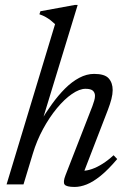

<svg xmlns="http://www.w3.org/2000/svg" viewBox="-20 -730 508 760"><path d="M110 -122 73 0H6L198 -634.5Q189 -643 180.2 -649.8Q171.5 -656.5 161 -662.5Q150.5 -668.5 136 -673.5L140 -685.5L276.5 -710.5H287.5L145.5 -245.5L139 -246.5Q161 -284 185.8 -318.2Q210.5 -352.5 237.5 -379.5Q264.5 -406.5 293.8 -422Q323 -437.5 352.5 -437.5Q394.5 -437.5 410.2 -419.8Q426 -402 426 -373.5Q426 -357.5 421 -338Q416 -318.5 407 -295L307 -36L307.5 -54Q324 -54 344.2 -61Q364.5 -68 386.5 -82Q408.5 -96 429.5 -115.5L444 -100.5Q408.5 -58.5 378.5 -34.2Q348.5 -10 323.2 0Q298 10 275.5 10Q243 10 235.8 0.5Q228.5 -9 239.5 -37L346 -310.5Q350 -321.5 353 -331.8Q356 -342 356 -350.5Q356 -363 347.8 -370.8Q339.5 -378.5 318.5 -378.5Q294.5 -378.5 264.8 -358Q235 -337.5 205.2 -301.5Q175.5 -265.5 150.5 -219.5Q125.5 -173.5 110 -122Z"/></svg>

Font: Newsreader 20pt
Style: Italic
Weight: 400
Italic angle: -17°
Version: Version 1.003